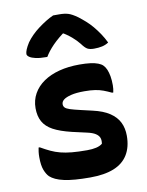

<svg xmlns="http://www.w3.org/2000/svg" viewBox="-91 -878 731 954"><g transform="rotate(-10 275.0 -400.5)"><path d="M295 -124Q321 -124 340.5 -128.5Q360 -133 372 -143Q375 -160 370.5 -172.5Q366 -185 351.5 -194.5Q337 -204 310 -210L235 -227Q177 -241 143 -259.5Q109 -278 93.5 -306Q78 -334 78 -374Q78 -414 96.5 -447Q115 -480 148.5 -503Q182 -526 228 -538Q274 -550 330 -550Q362 -550 385 -547Q408 -544 423.5 -538Q439 -532 447 -524Q457 -514 463 -499.5Q469 -485 472.5 -465.5Q476 -446 476 -420Q476 -411 475 -402Q474 -393 472 -384H466Q445 -394 426.5 -401Q408 -408 385.5 -411.5Q363 -415 331 -415Q290 -415 264 -408.5Q238 -402 226 -392.5Q214 -383 214 -370Q214 -360 220.5 -353Q227 -346 245.5 -340Q264 -334 299 -326L355 -313Q408 -301 440 -279.5Q472 -258 486.5 -228.5Q501 -199 501 -161Q501 -104 477 -65Q453 -26 405.5 -7Q358 12 286 12Q245 12 212.5 9.5Q180 7 155 1.5Q130 -4 113 -12Q96 -20 85 -30Q72 -43 63 -66.5Q54 -90 54 -131Q54 -146 55.5 -158Q57 -170 59 -179H65Q91 -164 113.5 -153.5Q136 -143 161 -136.5Q186 -130 218 -127Q250 -124 295 -124ZM244 -813Q251 -813 257.5 -813Q264 -813 276 -813Q301 -813 319.5 -807.5Q338 -802 366 -782Q383 -769 400.5 -753.5Q418 -738 433.5 -719.5Q449 -701 463.5 -679.5Q478 -658 490 -633Q475 -623 457 -619Q439 -615 416 -615Q395 -615 383 -621.5Q371 -628 355 -650Q340 -669 318.5 -687.5Q297 -706 256 -731L311 -716H245L299 -733Q251 -699 223 -670Q195 -641 180 -615H174Q143 -615 122.5 -619.5Q102 -624 91 -631.5Q80 -639 80 -647Q80 -656 85.5 -669.5Q91 -683 103 -702Q115 -719 131.5 -735.5Q148 -752 167.5 -766.5Q187 -781 206.5 -793Q226 -805 244 -813Z"/></g></svg>

Font: Recursive Casual
Style: Bold
Weight: 700
Version: Version 1.085